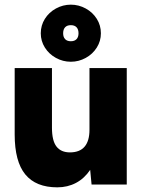

<svg xmlns="http://www.w3.org/2000/svg" viewBox="-20 -792 614 824"><path d="M367 -63Q342 -26 306 -7Q270 12 226 12Q134 12 88.5 -43.5Q43 -99 43 -215V-500H203V-244Q203 -188 222.5 -163Q242 -138 280 -138Q322 -138 343 -162.5Q364 -187 364 -235V-500H524V0H373ZM155 -649Q155 -683 172.5 -711Q190 -739 220 -755.5Q250 -772 284 -772Q318 -772 348 -755.5Q378 -739 395.5 -711Q413 -683 413 -649Q413 -616 395.5 -588Q378 -560 348 -543.5Q318 -527 284 -527Q250 -527 220 -543.5Q190 -560 172.5 -588Q155 -616 155 -649ZM284 -615Q300 -615 308.5 -624Q317 -633 317 -649Q317 -666 308.5 -675Q300 -684 284 -684Q268 -684 259.5 -675Q251 -666 251 -649Q251 -633 259.5 -624Q268 -615 284 -615Z"/></svg>

Font: Oak Sans ExtraBold
Style: Regular
Weight: 800
Designer: Erik Kennedy, Walven
Foundry: Erik Kennedy, Walven
Version: Version 1.000